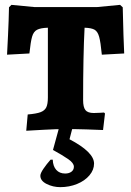

<svg xmlns="http://www.w3.org/2000/svg" viewBox="-20 -531 540 790"><path d="M94 -60Q130 -63 147 -69.5Q164 -76 170.5 -89.5Q177 -103 177 -130V-417Q147 -416 132.5 -408.5Q118 -401 112 -380Q106 -359 101 -311L9 -306Q10 -324 13 -385.5Q16 -447 17 -501L27 -511L121 -502H380L474 -511L485 -501Q486 -446 488 -387Q490 -328 491 -311L399 -306Q394 -358 388 -379.5Q382 -401 369.5 -408.5Q357 -416 328 -417Q322 -303 322 -119Q322 -90 331.5 -78Q341 -66 366 -66Q381 -66 392.5 -67Q404 -68 408 -68L412 -64L404 4Q385 3 337 1.5Q289 0 245 0Q213 0 159 3Q105 6 88 7ZM146 192Q146 182 159 163Q172 144 188 126H197Q198 153 211.5 168Q225 183 248 183Q264 183 274 175.5Q284 168 284 155Q284 140 261 124Q238 108 198 86L230 -31H285L266 42Q367 95 367 142Q367 168 348 190.5Q329 213 297 226Q265 239 228 239Q198 239 172 226Q146 213 146 192Z"/></svg>

Font: Alegreya SC ExtraBold
Style: Regular
Weight: 800
Designer: Juan Pablo del Peral
Foundry: Huerta Tipografica
Version: Version 2.007; ttfautohint (v1.6)